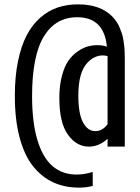

<svg xmlns="http://www.w3.org/2000/svg" viewBox="-20 -737 640 880"><path d="M470 -523Q457 -658 334 -658Q284 -658 246 -636Q208 -614 181 -570Q154 -526 140.5 -457Q127 -388 127 -297Q127 -176 151.5 -95Q176 -14 221 24.5Q266 63 331 63Q367 63 405 51V115Q376 123 343 123Q277 123 224.5 99Q172 75 132 25.5Q92 -24 70 -106Q48 -188 48 -298Q48 -386 62.5 -456.5Q77 -527 102.5 -575.5Q128 -624 164.5 -656Q201 -688 244 -702.5Q287 -717 338 -717Q442 -717 497 -659Q507 -648 515 -636Q523 -624 528.5 -610Q534 -596 538.5 -583.5Q543 -571 545.5 -554Q548 -537 549.5 -525Q551 -513 551.5 -493Q552 -473 552 -462Q552 -451 552 -430V-65H473V-101Q434 -65 387 -65Q331 -65 291.5 -119.5Q252 -174 252 -288Q252 -344 263.5 -388Q275 -432 293 -458Q311 -484 335.5 -501Q360 -518 382 -524Q404 -530 427 -530Q451 -530 470 -523ZM473 -480Q462 -483 451 -483Q413 -483 381 -450Q339 -406 339 -299Q339 -216 360.5 -176Q382 -136 417 -136Q450 -136 473 -168V-445Q473 -449 473 -453.5Q473 -458 473 -462Q473 -466 473 -471Q473 -476 473 -480Z"/></svg>

Font: Edlo
Style: Regular
Weight: 400
Monospace: yes
Version: Version 0.01